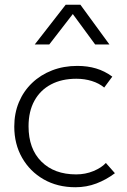

<svg xmlns="http://www.w3.org/2000/svg" viewBox="-20 -772 535 807"><path d="M297 15Q221.5 15 163.5 -18.2Q105.5 -51.5 72.8 -109Q40 -166.5 40 -240Q40 -296 59.5 -342.5Q79 -389 114.8 -423.2Q150.5 -457.5 199 -476.2Q247.5 -495 305 -495Q348 -495 384 -484.2Q420 -473.5 452 -450L418 -404Q396.5 -422 366 -431.5Q335.5 -441 301 -441Q239.5 -441 194.5 -417.2Q149.5 -393.5 124.8 -348.8Q100 -304 100 -241Q100 -146.5 154 -92.8Q208 -39 300 -39Q339 -39 372.8 -53Q406.5 -67 425 -87L463 -44Q426.5 -16.5 385 -0.8Q343.5 15 297 15ZM126 -585 256 -752H318L440 -585H380L286 -713L187 -585Z"/></svg>

Font: Geologica Roman Thin
Style: Regular
Weight: 250
Designer: Sindre Bremnes, Frode Helland
Foundry: Monokrom Skriftforlag AS
Version: Version 1.010;gftools[0.9.28]